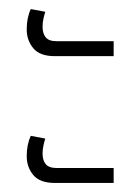

<svg xmlns="http://www.w3.org/2000/svg" viewBox="-20 -486 309 424"><path d="M101 -362Q68 -362 53.5 -379.5Q39 -397 39 -421Q39 -447 48 -466L80 -460Q78 -454 76 -445Q74 -436 74 -427Q74 -412 81 -403.5Q88 -395 105 -395H231V-362ZM101 -82Q68 -82 53.5 -99.5Q39 -117 39 -141Q39 -167 48 -186L80 -180Q78 -174 76 -165Q74 -156 74 -147Q74 -132 81 -123.5Q88 -115 105 -115H231V-82Z"/></svg>

Font: Noto Sans Thai Cond ExtLt
Style: Regular
Weight: 200
Width: 3
Designer: Monotype Design Team
Foundry: Monotype Imaging Inc.
Version: Version 2.002; ttfautohint (v1.8.4.7-5d5b)